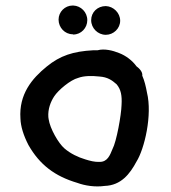

<svg xmlns="http://www.w3.org/2000/svg" viewBox="-20 -668 618 695"><path d="M54 -239C55 -210 65 -178 83 -143C124 -71 179 -30 260 -6C287 4 324 10 359 5C418 3 450 -38 474 -83C503 -129 532 -252 512 -333C508 -355 503 -376 495 -394C497 -407 485 -420 474 -428C459 -449 435 -467 411 -476C389 -485 358 -493 333 -486H317C245 -482 198 -467 149 -427C96 -384 48 -327 54 -239ZM155 -244C153 -273 163 -299 176 -319C191 -342 235 -379 263 -386C284 -394 313 -394 340 -391C369 -389 385 -378 402 -363C418 -344 422 -322 420 -288C419 -252 402 -156 387 -128C378 -106 369 -82 341 -82C323 -81 305 -86 289 -91C262 -99 235 -112 213 -131C192 -149 161 -202 156 -237C156 -240 155 -242 155 -244ZM192 -597C192 -568 215 -544 243 -544L245 -543C274 -543 296 -567 296 -595C296 -624 273 -647 245 -648H243C215 -648 192 -625 192 -597ZM310 -595C310 -566 334 -542 363 -542C391 -542 415 -565 415 -593C415 -621 391 -645 363 -646C333 -646 310 -624 310 -595Z"/></svg>

Font: Hussar Pisanka
Style: Regular
Weight: 400
Designer: Robert Jablonski
Foundry: Cannot Into Space Fonts
Version: Version 1.070